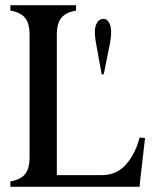

<svg xmlns="http://www.w3.org/2000/svg" viewBox="-20 -720 590 740"><path d="M20 0V-21Q58 -27 76 -48Q94 -69 94 -115V-585Q94 -631 76 -652Q58 -673 20 -679V-700H108H185H273V-679Q235 -673 217 -652Q199 -631 199 -585V0H108ZM139 -45H372Q429 -45 465.5 -86Q502 -127 518 -190L539 -188L521 -31L518 0H139ZM377 -647Q394 -649 403.5 -626.5Q413 -604 404 -554L380 -434L372 -433L350 -554Q341 -604 350.5 -625.5Q360 -647 377 -647Z"/></svg>

Font: RL Madena Variable
Style: Regular
Weight: 400
Designer: I Kadek Wantara Putra
Foundry: Roughlines ID
Version: Version 1.000;Glyphs 3.1.2 (3151)